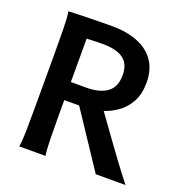

<svg xmlns="http://www.w3.org/2000/svg" viewBox="-128 -835 919 952"><g transform="rotate(20 331.0 -359.0)"><path d="M206.1 -292V-212.4Q206.1 -140.1 207.3 -84.5Q208.5 -28.8 213.4 0H74.7Q80.1 -29.3 81.1 -84.7Q82 -140.1 82 -212.4V-488.3Q82 -560.1 81.1 -621.8Q80.1 -683.6 74.7 -712.9Q81.1 -713.4 116 -714.4Q150.9 -715.3 201.4 -716.6Q252 -717.8 303.7 -717.8Q379.9 -717.8 437.5 -695.6Q495.1 -673.3 527.6 -627.7Q560.1 -582 560.1 -511.2Q560.1 -453.1 537.8 -411.6Q515.6 -370.1 478.3 -343.5Q440.9 -316.9 395.8 -304.4Q350.6 -292 304.2 -292ZM206.1 -616.2V-387.2H287.1Q357.4 -387.2 396.7 -415.5Q436 -443.8 436 -506.8Q436 -564.9 399.9 -591.8Q363.8 -618.7 290.5 -618.7Q263.2 -618.7 244.4 -617.9Q225.6 -617.2 206.1 -616.2ZM272.5 -310.1 385.7 -339.4Q394 -328.1 413.3 -301.3Q432.6 -274.4 458.3 -238.8Q483.9 -203.1 511.7 -164.8Q539.6 -126.5 564.9 -92Q590.3 -57.6 609.4 -33Q628.4 -8.3 635.7 0H478.5Z"/></g></svg>

Font: Kanchenjunga
Style: Bold
Weight: 700
Designer: Becca Hirsbrunner Spalinger
Foundry: SIL International
Version: Version 2.001